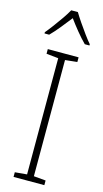

<svg xmlns="http://www.w3.org/2000/svg" viewBox="-143 -1059 557 1036"><g transform="rotate(15 136.0 -540.5)"><path d="M222 -66H50V-92L117 -98V-747L50 -754V-780H222V-754L155 -747V-98L222 -92ZM155 -1015Q168 -993 187.5 -964.5Q207 -936 227 -908.5Q247 -881 262 -864V-857H236Q211 -882 184.5 -914.5Q158 -947 137 -976Q115 -948 88.5 -915Q62 -882 37 -857H11V-864Q27 -883 47.5 -910.5Q68 -938 87 -965.5Q106 -993 118 -1015Z"/></g></svg>

Font: Noto Sans Malayalam UI SemiCondensed ExtraLight
Style: Regular
Weight: 200
Width: 4
Designer: Jelle Bosma - Monotype Design Team
Foundry: Monotype Imaging Inc.
Version: Version 2.104; ttfautohint (v1.8.4.7-5d5b)